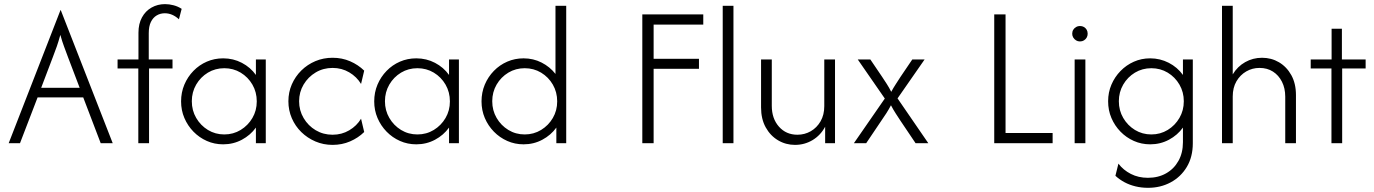

<svg xmlns="http://www.w3.org/2000/svg" viewBox="-20 -695 6672 932"><path d="M22.2 0 273.6 -645.8H275L527.1 0H468.8L384 -222.2H162.5L77.1 0ZM179.9 -268.8H366.7L310.4 -416.7Q299.3 -447.2 290.6 -470.1Q281.9 -493.1 272.9 -525.7Q263.9 -493.1 255.9 -470.1Q247.9 -447.2 236.1 -416.7Z M651.4 0V-362.5H550.7V-406.2H652.1V-536.1Q652.1 -579.2 669.1 -610.4Q686.1 -641.7 715.6 -658.3Q745.1 -675 781.2 -675Q801.4 -675 822.6 -669.4Q843.8 -663.9 861.8 -652.1L848.6 -601.4Q832.6 -616 815.6 -623.3Q798.6 -630.6 779.9 -630.6Q758.3 -630.6 740.6 -620.1Q722.9 -609.7 712.5 -588.5Q702.1 -567.4 702.1 -534V-406.2H817.4V-362.5H703.5V0Z M1063.2 5.6Q1020.8 5.6 984 -10.8Q947.2 -27.1 919.1 -55.9Q891 -84.7 875 -122.2Q859 -159.7 859 -202.8Q859 -246.5 875 -284.4Q891 -322.2 919.1 -351Q947.2 -379.9 984 -395.8Q1020.8 -411.8 1063.2 -411.8Q1112.5 -411.8 1154.2 -389.9Q1195.8 -368.1 1222.2 -331.2V-406.2H1270.1V0H1222.2V-75.7Q1195.8 -38.9 1154.2 -16.7Q1112.5 5.6 1063.2 5.6ZM1068.8 -42.4Q1112.5 -42.4 1148.3 -64.2Q1184 -86.1 1205.2 -122.2Q1226.4 -158.3 1226.4 -202.8Q1226.4 -247.9 1205.2 -284.4Q1184 -320.8 1148.3 -342.4Q1112.5 -363.9 1068.8 -363.9Q1025 -363.9 989.2 -342.4Q953.5 -320.8 932.3 -284.4Q911.1 -247.9 911.1 -203.5Q911.1 -159 932.3 -122.6Q953.5 -86.1 989.2 -64.2Q1025 -42.4 1068.8 -42.4Z M1594.4 8.3Q1550 8.3 1511.1 -8.3Q1472.2 -25 1442.7 -53.8Q1413.2 -82.6 1396.5 -121.2Q1379.9 -159.7 1379.9 -203.5Q1379.9 -247.2 1396.5 -285.4Q1413.2 -323.6 1442.7 -352.8Q1472.2 -381.9 1511.1 -398.3Q1550 -414.6 1594.4 -414.6Q1640.3 -414.6 1679.5 -397.6Q1718.8 -380.6 1747.9 -352.1L1732.6 -287.5Q1711.8 -322.2 1675.3 -343.8Q1638.9 -365.3 1594.4 -365.3Q1549.3 -365.3 1512.5 -343.4Q1475.7 -321.5 1453.8 -284.7Q1431.9 -247.9 1431.9 -203.5Q1431.9 -159 1453.8 -121.9Q1475.7 -84.7 1512.5 -62.8Q1549.3 -41 1594.4 -41Q1638.9 -41 1675.3 -62.5Q1711.8 -84 1732.6 -118.8L1747.9 -54.2Q1718.8 -25.7 1679.5 -8.7Q1640.3 8.3 1594.4 8.3Z M2000.7 5.6Q1958.3 5.6 1921.5 -10.8Q1884.7 -27.1 1856.6 -55.9Q1828.5 -84.7 1812.5 -122.2Q1796.5 -159.7 1796.5 -202.8Q1796.5 -246.5 1812.5 -284.4Q1828.5 -322.2 1856.6 -351Q1884.7 -379.9 1921.5 -395.8Q1958.3 -411.8 2000.7 -411.8Q2050 -411.8 2091.7 -389.9Q2133.3 -368.1 2159.7 -331.2V-406.2H2207.6V0H2159.7V-75.7Q2133.3 -38.9 2091.7 -16.7Q2050 5.6 2000.7 5.6ZM2006.2 -42.4Q2050 -42.4 2085.8 -64.2Q2121.5 -86.1 2142.7 -122.2Q2163.9 -158.3 2163.9 -202.8Q2163.9 -247.9 2142.7 -284.4Q2121.5 -320.8 2085.8 -342.4Q2050 -363.9 2006.2 -363.9Q1962.5 -363.9 1926.7 -342.4Q1891 -320.8 1869.8 -284.4Q1848.6 -247.9 1848.6 -203.5Q1848.6 -159 1869.8 -122.6Q1891 -86.1 1926.7 -64.2Q1962.5 -42.4 2006.2 -42.4Z M2521.5 5.6Q2479.2 5.6 2442.4 -10.8Q2405.6 -27.1 2377.4 -55.9Q2349.3 -84.7 2333.3 -122.2Q2317.4 -159.7 2317.4 -202.8Q2317.4 -246.5 2333.3 -284.4Q2349.3 -322.2 2377.4 -351Q2405.6 -379.9 2442.4 -395.8Q2479.2 -411.8 2521.5 -411.8Q2568.8 -411.8 2609 -391.3Q2649.3 -370.8 2676.4 -336.1V-666.7H2728.5V0H2680.6V-75.7Q2654.2 -38.9 2612.5 -16.7Q2570.8 5.6 2521.5 5.6ZM2527.1 -42.4Q2570.8 -42.4 2606.6 -64.2Q2642.4 -86.1 2663.5 -122.2Q2684.7 -158.3 2684.7 -202.8Q2684.7 -247.9 2663.5 -284.4Q2642.4 -320.8 2606.6 -342.4Q2570.8 -363.9 2527.1 -363.9Q2483.3 -363.9 2447.6 -342.4Q2411.8 -320.8 2390.6 -284.4Q2369.4 -247.9 2369.4 -203.5Q2369.4 -159 2390.6 -122.6Q2411.8 -86.1 2447.6 -64.2Q2483.3 -42.4 2527.1 -42.4Z M3097.9 0V-625H3393.8V-575.7H3152.8V-409.7H3372.9V-361.1H3152.8V0Z M3488.2 0V-666.7H3540.3V0Z M3838.9 8.3Q3794.4 8.3 3756.9 -13.9Q3719.4 -36.1 3696.9 -76.7Q3674.3 -117.4 3674.3 -173.6V-406.2H3726.4V-181.2Q3726.4 -119.4 3761.1 -80.2Q3795.8 -41 3850.7 -41Q3886.1 -41 3915.6 -58Q3945.1 -75 3963.2 -106.2Q3981.2 -137.5 3981.2 -179.9V-406.2H4033.3V0H3985.4V-79.9Q3963.2 -38.2 3924.3 -14.9Q3885.4 8.3 3838.9 8.3Z M4125 0 4275 -216.7 4143.8 -406.2H4204.9L4261.8 -322.2Q4272.9 -305.6 4284.7 -287.2Q4296.5 -268.8 4306.2 -249.3Q4316.7 -268.8 4328.5 -286.8Q4340.3 -304.9 4351.4 -322.2L4408.3 -406.2H4468.1L4336.8 -217.4L4486.1 0H4424.3L4351.4 -108.3Q4339.6 -126.4 4327.4 -145.1Q4315.3 -163.9 4304.9 -184Q4294.4 -163.9 4282.3 -145.1Q4270.1 -126.4 4257.6 -108.3L4184.7 0Z M4806.2 0V-625H4861.1V-49.3H5089.6V0Z M5196.5 0V-406.2H5248.6V0ZM5222.2 -493.8Q5211.8 -493.8 5203.5 -499Q5195.1 -504.2 5189.9 -512.5Q5184.7 -520.8 5184.7 -531.2Q5184.7 -542.4 5189.9 -550.7Q5195.1 -559 5203.5 -563.9Q5211.8 -568.8 5222.2 -568.8Q5233.3 -568.8 5241.7 -563.9Q5250 -559 5254.9 -550.7Q5259.7 -542.4 5259.7 -531.2Q5259.7 -520.8 5254.9 -512.5Q5250 -504.2 5241.7 -499Q5233.3 -493.8 5222.2 -493.8Z M5552.8 216.7Q5520.8 216.7 5492 209.7Q5463.2 202.8 5438.5 189.6Q5413.9 176.4 5394.4 158.3L5409 99.3Q5432.6 130.6 5469.4 149.3Q5506.2 168.1 5552.1 168.1Q5602.1 168.1 5640.3 146.5Q5678.5 125 5700.3 86.1Q5722.2 47.2 5722.2 -4.9V-75.7Q5695.8 -38.9 5654.2 -16.7Q5612.5 5.6 5563.2 5.6Q5520.8 5.6 5484 -10.8Q5447.2 -27.1 5419.1 -55.9Q5391 -84.7 5375 -122.2Q5359 -159.7 5359 -203.5Q5359 -246.5 5375 -284Q5391 -321.5 5419.1 -350.3Q5447.2 -379.2 5484 -395.5Q5520.8 -411.8 5563.2 -411.8Q5611.1 -411.8 5653.1 -390.3Q5695.1 -368.8 5722.2 -331.2V-406.2H5770.1V0Q5770.1 66.7 5741 115.3Q5711.8 163.9 5662.5 190.3Q5613.2 216.7 5552.8 216.7ZM5568.8 -42.4Q5612.5 -42.4 5648.3 -64.2Q5684 -86.1 5705.2 -122.6Q5726.4 -159 5726.4 -203.5Q5726.4 -247.9 5705.2 -284.4Q5684 -320.8 5648.3 -342.4Q5612.5 -363.9 5568.8 -363.9Q5525 -363.9 5489.2 -342.4Q5453.5 -320.8 5432.3 -284.4Q5411.1 -247.9 5411.1 -203.5Q5411.1 -159 5432.3 -122.6Q5453.5 -86.1 5489.2 -64.2Q5525 -42.4 5568.8 -42.4Z M5911.8 0V-666.7H5963.9V-334Q5986.8 -372.2 6024.3 -393.4Q6061.8 -414.6 6106.2 -414.6Q6151.4 -414.6 6188.5 -392.7Q6225.7 -370.8 6248.3 -330.2Q6270.8 -289.6 6270.8 -233.3V0H6218.8V-225.7Q6218.8 -266.7 6202.8 -298.3Q6186.8 -329.9 6159 -347.6Q6131.2 -365.3 6093.8 -365.3Q6059 -365.3 6029.5 -348.3Q6000 -331.2 5981.9 -300.3Q5963.9 -269.4 5963.9 -226.4V0Z M6443.1 0V-362.5H6342.4V-406.2H6443.8V-555.6H6493.8V-406.2H6609V-362.5H6495.1V0Z"/></svg>

Font: Afacad Flux Light
Style: Regular
Weight: 300
Designer: Kristian Moeller
Foundry: Dicotype
Version: Version 1.100